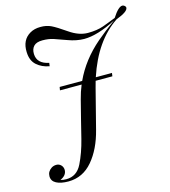

<svg xmlns="http://www.w3.org/2000/svg" viewBox="-132 -844 1007 1137"><g transform="rotate(-15 371.5 -275.5)"><path d="M142.1 115.7Q142.1 149.4 102.1 167Q116.7 171.9 137.2 171.9Q202.1 171.9 233.4 108.4Q264.6 44.9 284.7 -35.2Q304.7 -116.2 312 -145L341.8 -262.2Q353 -306.6 369.6 -346.2H236.8L240.2 -366.2H378.4Q431.6 -482.4 538.1 -573.7Q586.4 -615.2 652.8 -663.1Q537.1 -603 455.1 -603Q407.2 -603.5 357.4 -622.1Q307.6 -640.6 278.8 -649.9Q250 -659.2 212.9 -659.2Q175.8 -659.2 159.2 -641.6Q142.6 -624 143.6 -593.8Q145.5 -534.2 217.8 -520L214.8 -500Q168.9 -507.8 137.7 -535.6Q106.4 -563.5 105 -616.2Q102.1 -690.9 157.7 -723.1Q184.6 -738.8 221.2 -738.8Q257.8 -739.3 286.6 -725.6Q315.4 -711.9 373 -671.9Q430.7 -631.8 485.8 -631.8Q541 -631.8 581.1 -646Q620.6 -660.2 661.1 -676.8Q698.7 -735.4 723.1 -735.4Q729.5 -735.4 736.3 -730Q743.2 -724.6 743.2 -717.8Q743.2 -693.4 669.9 -666Q529.8 -572.3 461.9 -366.2H561L558.1 -346.2H455.6Q450.2 -327.1 444.8 -307.1L382.8 -64.9Q354.5 46.9 294.9 117.2Q235.4 187.5 147 188Q99.6 188 72.3 173.3Q44.9 158.7 44.9 129.4Q44.9 100.1 71.8 82.5Q85 74.2 101.6 74.2Q118.2 74.2 129.9 85.9Q141.6 97.7 142.1 115.7Z"/></g></svg>

Font: PlayfairDisplay-Italic
Style: Italic
Weight: 400
Italic angle: -14°
Designer: Claus Eggers Sørensen
Foundry: Claus Eggers Sørensen
Version: Version 1.002;PS 001.002;hotconv 1.0.70;makeotf.lib2.5.58329